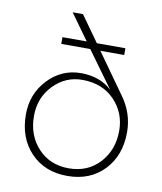

<svg xmlns="http://www.w3.org/2000/svg" viewBox="-81 -766 711 841"><g transform="rotate(10 275.0 -345.0)"><path d="M149 -555V-585H257L174 -700H220L302 -585H429V-555H323L449 -378Q500 -308 500 -224Q500 -120 438 -55Q376 10 275 10Q174 10 112 -55Q50 -120 50 -224Q50 -316 110.5 -380Q171 -444 257 -444Q342 -444 395 -394L278 -555ZM465 -224Q465 -304 411 -360Q357 -416 268 -416Q193 -416 139.5 -360.5Q86 -305 86 -224Q86 -137 139 -80.5Q192 -24 275 -24Q360 -24 412.5 -81.5Q465 -139 465 -224Z"/></g></svg>

Font: Renner
Style: Thin
Weight: 200
Version: Version 003.000 ; ttfautohint (v0.97) -l 8 -r 50 -G 200 -x 1